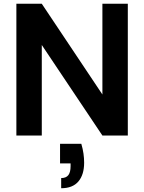

<svg xmlns="http://www.w3.org/2000/svg" viewBox="-20 -720 766 1020"><path d="M67 0V-700H202L524 -218V-700H659V0H524L202 -481V0ZM305 280V226Q331 226 343 210.5Q355 195 355 163V148H299V44H412Q420 71 423.5 96Q427 121 427 144Q427 208 396.5 244Q366 280 305 280Z"/></svg>

Font: DM Sans 24pt
Style: Bold
Weight: 700
Designer: Colophon Foundry, Jonny Pinhorn
Foundry: Colophon Foundry
Version: Version 4.004;gftools[0.9.30]